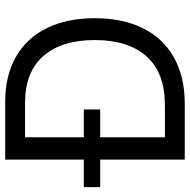

<svg xmlns="http://www.w3.org/2000/svg" viewBox="-46 -732 747 756"><g transform="rotate(-90 328.0 -353.5)"><path d="M78.1 0V-333H-30.3V-397.5H78.1V-707H306.6Q408.7 -707 482.7 -664.8Q556.6 -622.6 595.7 -543.2Q634.8 -463.9 634.8 -354.5Q634.8 -244.1 595.2 -164.6Q555.7 -85 480 -42.5Q404.3 0 297.9 0ZM292 -78.1Q419.9 -78.1 484.4 -150.4Q548.8 -222.7 548.8 -354.5Q548.8 -484.9 485.8 -556.9Q422.9 -628.9 300.8 -628.9H166V-397.5H275.4V-333H166V-78.1Z"/></g></svg>

Font: Pretendard
Style: Regular
Weight: 400
Designer: Base glyphs from Inter by Rasmus Andersson; Hangeul glyphs from Noto Sans CJK(Source Han Sans) by Jang Soo-young and Kan
Foundry: Kil Hyung-jin
Version: Version 1.309